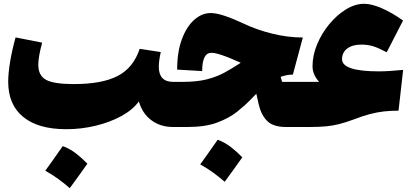

<svg xmlns="http://www.w3.org/2000/svg" viewBox="-20 -672 2178 1016"><path d="M714.8 -135.3Q682.6 -90.8 622.3 -57.9Q562 -24.9 486.1 -6.6Q410.2 11.7 330.6 11.7Q182.1 11.7 102.8 -53.2Q23.4 -118.2 23.4 -239.3Q23.4 -284.7 33.7 -346.4Q43.9 -408.2 62.5 -474.1L203.1 -446.3Q182.6 -371.1 182.6 -329.1Q182.6 -272 223.9 -249.5Q265.1 -227.1 370.6 -227.1Q518.6 -227.1 601.8 -269.5Q685.1 -312 719.2 -413.6L830.6 -396.5Q825.2 -371.1 822.8 -352.8Q820.3 -334.5 820.3 -319.3Q820.3 -238.8 896 -238.8H896.5V0H896Q828.6 0 780.8 -35.9Q732.9 -71.8 714.8 -135.3ZM312 101.1Q349.6 114.7 382.3 140.1Q415 165.5 442.4 194.3Q419.9 226.1 396.7 258.3Q373.5 290.5 349.1 323.7Q320.8 298.8 289.1 275.6Q257.3 252.4 219.7 231.4Q268.1 164.6 312 101.1Z M1095.2 -603Q1125 -603 1169.9 -587.9Q1214.8 -572.8 1268.6 -547.4Q1337.4 -514.6 1419.7 -494.1Q1502 -473.6 1582.5 -473.6L1529.8 -277.3Q1497.6 -277.3 1464.8 -265.1L1473.1 -238.8H1617.7V0H1493.2Q1427.2 0 1395 -30.8Q1362.8 -61.5 1349.1 -119.1L1336.4 -175.8Q1329.6 -168.9 1322.8 -162.1Q1315.9 -155.3 1309.6 -148.4Q1278.3 -115.7 1235.4 -81.3Q1192.4 -46.9 1129.2 -23.4Q1065.9 0 972.7 0H896.5Q884.8 0 878.9 -8.3Q873 -16.6 873 -41V-197.8Q873 -222.2 878.9 -230.5Q884.8 -238.8 896.5 -238.8H948.7Q1022.9 -238.8 1075.7 -252.4Q1128.4 -266.1 1170.2 -289.1Q1211.9 -312 1253.9 -339.8Q1228 -351.1 1206.1 -360.6Q1184.1 -370.1 1165.5 -376.5Q1145 -383.8 1128.4 -388.2Q1111.8 -392.6 1098.6 -392.6Q1049.8 -392.6 1049.8 -295.9L917.5 -303.7Q917.5 -397.5 942.4 -464.4Q967.3 -531.2 1007.8 -567.1Q1048.3 -603 1095.2 -603ZM1131.8 67.4Q1169.4 81.1 1202.1 106.4Q1234.9 131.8 1262.2 160.6Q1239.7 192.4 1216.6 224.6Q1193.4 256.8 1168.9 290Q1140.6 265.1 1108.9 241.9Q1077.1 218.8 1039.6 197.8Q1087.9 130.9 1131.8 67.4Z M1906.7 -651.9Q1945.8 -651.9 1999.3 -628.9Q2052.7 -606 2112.8 -563.5L2026.4 -395.5Q1981.9 -418.9 1953.6 -427.5Q1925.3 -436 1891.6 -436Q1845.2 -436 1817.6 -415.3Q1790 -394.5 1790 -358.9Q1790 -294.4 1984.9 -294.4Q2037.1 -294.4 2113.3 -302.2L2088.9 -86.4Q2047.4 -86.4 2011 -82.3Q1974.6 -78.1 1936.8 -68.1Q1898.9 -58.1 1852.1 -40Q1809.6 -24.4 1775.4 -15.6Q1741.2 -6.8 1704.8 -3.4Q1668.5 0 1617.7 0Q1605 0 1599.6 -9.3Q1594.2 -18.6 1594.2 -41V-197.8Q1594.2 -220.2 1599.6 -229.5Q1605 -238.8 1617.7 -238.8H1668.5Q1633.8 -277.8 1633.8 -321.3Q1633.8 -379.4 1658.2 -437.7Q1682.6 -496.1 1722.7 -544.4Q1762.7 -592.8 1810.8 -622.3Q1858.9 -651.9 1906.7 -651.9Z"/></svg>

Font: Pinar DS1 Black
Style: Regular
Weight: 900
Designer: Amin Abedi
Version: Version 3.000